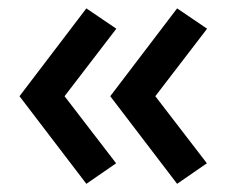

<svg xmlns="http://www.w3.org/2000/svg" viewBox="-20 -484 570 458"><path d="M402.5 -45.5 243 -254.5 402.5 -464 474 -415.5 350.5 -254.5 473.5 -94.5ZM186 -45.5 26.5 -254.5 186 -464 257.5 -415.5 134 -254.5 257 -94.5Z"/></svg>

Font: Geologica EX
Style: Regular
Weight: 400
Designer: Sindre Bremnes, Frode Helland
Foundry: Monokrom Skriftforlag AS
Version: Version 1.010;gftools[0.9.28]